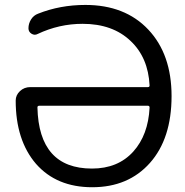

<svg xmlns="http://www.w3.org/2000/svg" viewBox="-20 -785 766 794"><path d="M598.6 -339.8Q598.6 -347.7 591.8 -347.7H142.6Q134.8 -347.7 134.8 -340.8Q140.6 -87.9 360.4 -87.9Q467.8 -87.9 531.2 -158.2Q592.8 -226.6 598.6 -339.8ZM135.7 -644.5Q123 -637.7 110.4 -645.5Q97.7 -653.3 97.7 -668Q97.7 -687.5 108.4 -704.6Q119.1 -721.7 137.7 -728.5Q228.5 -764.6 333 -764.6Q497.1 -764.6 593.3 -662.6Q689.5 -560.5 689.5 -387.7Q689.5 -211.9 600.1 -111.3Q510.7 -10.7 361.3 -10.7Q213.9 -10.7 128.9 -107.4Q44.9 -205.1 44.9 -369.1Q44.9 -391.6 62.5 -408.2Q80.1 -424.8 105.5 -424.8H591.8Q598.6 -424.8 598.6 -431.6Q592.8 -546.9 520.5 -615.2Q446.3 -686.5 321.3 -686.5Q224.6 -686.5 135.7 -644.5Z"/></svg>

Font: Gen Jyuu Gothic Regular
Style: Regular
Weight: 400
Designer: [Source Han Sans]
Ryoko NISHIZUKA  (kana & ideographs); Paul D. Hunt (Latin, Greek & Cyrillic); Wenlong ZHANG  (bopomofo
Version: Version 1.002.20150607